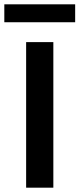

<svg xmlns="http://www.w3.org/2000/svg" viewBox="-43 -869 368 889"><path d="M305 -766H-23V-849H305ZM204 0H78V-674H204Z"/></svg>

Font: Hind Guntur SemiBold
Style: Regular
Weight: 600
Designer: Manushi Parikh, Hitesh Malaviya
Foundry: Indian Type Foundry
Version: Version 1.000;PS 1.0;hotconv 1.0.86;makeotf.lib2.5.63406; tt